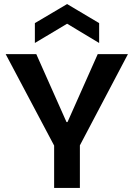

<svg xmlns="http://www.w3.org/2000/svg" viewBox="-20 -927 660 947"><path d="M247 0V-209L8 -660H159L308 -325H313L462 -660H611L374 -210V0ZM152 -715V-813L311 -907L469 -813V-715L311 -810Z"/></svg>

Font: Bricolage Grotesque 16pt SemiBold
Style: Regular
Weight: 600
Version: Version 1.001;gftools[0.9.33.dev8+g029e19f]